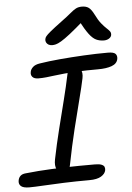

<svg xmlns="http://www.w3.org/2000/svg" viewBox="-75 -1024 741 1081"><g transform="rotate(-5 296.0 -483.0)"><path d="M150.8 -595.8Q127.8 -595.8 117.4 -607.1Q107 -618.4 110.8 -636Q113 -650 126.2 -662.5Q139.4 -675 166.4 -679Q215.6 -687 281 -692.8Q346.4 -698.6 417 -702.3Q487.6 -706 552.6 -706Q585.4 -706 595.5 -695.2Q605.6 -684.4 602.4 -665.8Q597.2 -639.6 567.1 -628.5Q537 -617.4 488.4 -617.4Q422.8 -617.4 376.5 -615.2Q330.2 -613 297.3 -609.8Q264.4 -606.6 239.9 -603.4Q215.4 -600.2 194.6 -598Q173.8 -595.8 150.8 -595.8ZM245 -56Q219.2 -56 208 -77Q196.8 -98 203.8 -133Q221.4 -219.6 242.3 -302.9Q263.2 -386.2 282.4 -462.2Q301.6 -538.2 314.4 -600Q319.2 -624.2 328.9 -636.6Q338.6 -649 357.4 -649Q379.8 -649 392 -627.4Q404.2 -605.8 397.8 -575Q388.6 -530 369.9 -458.1Q351.2 -386.2 328.5 -293.7Q305.8 -201.2 284.6 -93Q277.2 -56 245 -56ZM46.2 11Q11.4 11 -1.5 -1.4Q-14.4 -13.8 -10.2 -33.6Q-7.6 -48.4 2.6 -58.2Q12.8 -68 33.2 -69.6Q70.2 -73.8 106.8 -76.4Q143.4 -79 180.9 -80.8Q218.4 -82.6 257.5 -83.8Q296.6 -85 338.1 -85.3Q379.6 -85.6 425.2 -85.6Q449.8 -85.6 462.4 -80.4Q475 -75.2 478.3 -67Q481.6 -58.8 480 -48.2Q476.2 -28 453.2 -14Q430.2 0 386.4 0Q309 0 242.2 2.5Q175.4 5 124.7 8Q74 11 46.2 11ZM245.2 -775.4Q232.4 -775.4 223.7 -780.5Q215 -785.6 210.9 -794Q206.8 -802.4 208.6 -812Q209.6 -820 216.1 -828.4Q222.6 -836.8 243.1 -853.8Q263.6 -870.8 307 -903Q343 -929.4 362.2 -945.8Q381.4 -962.2 395.4 -969.6Q409.4 -977 429.4 -977Q453 -977 467.6 -966.5Q482.2 -956 497 -926.6Q513 -893.8 528.8 -874.3Q544.6 -854.8 556.8 -843.8Q569 -832.8 575.5 -824Q582 -815.2 579.6 -802.2Q577 -790.8 564.8 -783.6Q552.6 -776.4 537.2 -776.4Q512.8 -776.4 493.2 -785.6Q473.6 -794.8 453.5 -821.6Q433.4 -848.4 405.8 -900.8L433.8 -901.2Q381.4 -855.2 348.4 -829.4Q315.4 -803.6 296.1 -792.3Q276.8 -781 265.5 -778.2Q254.2 -775.4 245.2 -775.4Z"/></g></svg>

Font: Shantell Sans Light
Style: Italic
Weight: 300
Italic angle: -11°
Designer: Stephen Nixon, Anya Danilova, Shantell Martin
Foundry: Arrow Type
Version: Version 1.008;[ac192a2d6]